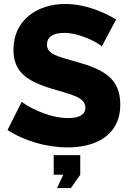

<svg xmlns="http://www.w3.org/2000/svg" viewBox="-20 -736 655 969"><path d="M494 -502 566 -638C503 -675 410 -716 310 -716C168 -716 48 -635 48 -485C48 -378 108 -329 239 -289C338 -259 411 -246 411 -193C411 -159 383 -140 324 -140C215 -140 102 -209 90 -223L18 -80C101 -25 216 8 321 8C457 8 587 -48 587 -209C587 -341 502 -386 366 -424C270 -451 217 -463 217 -511C217 -550 248 -570 305 -570C390 -570 485 -513 494 -502ZM268 213H338L385 146V47H251V146H299Z"/></svg>

Font: FIGSv2-sans-serif ExtraBold
Style: Regular
Weight: 800
Designer: Matt McInerney, Pablo Impallari, Rodrigo Fuenzalida,Mirko Velimirovic
Foundry: Matt McInerney, Pablo Impallari, Rodrigo Fuenzalida
Version: Version 4.021;hotconv 1.0.109;makeotfexe 2.5.65596